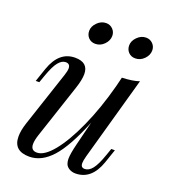

<svg xmlns="http://www.w3.org/2000/svg" viewBox="-138 -843 843 957"><g transform="rotate(20 283.5 -364.5)"><path d="M499 -162H518L493 -89Q457 14 372 14Q356 14 342 7Q328 0 321 -13Q315 -27 315 -44Q315 -70 329 -126L360 -251Q302 -108 247 -47Q192 14 127 14Q43 14 43 -63Q43 -95 57 -137L154 -429Q162 -453 162 -466Q162 -491 138 -491Q118 -491 99.5 -468.5Q81 -446 61 -389L48 -352H29L54 -425Q90 -528 175 -528Q245 -528 245 -466Q245 -436 229 -388L134 -102Q124 -72 124 -52Q124 -18 156 -18Q195 -18 242 -75.5Q289 -133 335 -235Q381 -337 415 -465L427 -514Q484 -516 518 -528L394 -85Q387 -59 387 -46Q387 -23 408 -23Q430 -23 448.5 -46.5Q467 -70 486 -125ZM261 -743Q282 -743 296.5 -728.5Q311 -714 311 -693Q311 -668 291 -647.5Q271 -627 244 -627Q222 -627 208 -641.5Q194 -656 194 -678Q194 -702 214.5 -722.5Q235 -743 261 -743ZM473 -743Q494 -743 508.5 -728.5Q523 -714 523 -693Q523 -668 503 -647.5Q483 -627 456 -627Q434 -627 420 -641.5Q406 -656 406 -678Q406 -702 426.5 -722.5Q447 -743 473 -743Z"/></g></svg>

Font: Playfair Display
Style: Italic
Weight: 400
Italic angle: -14°
Designer: Claus Eggers Sørensen
Foundry: Claus Eggers Sørensen
Version: Version 1.200; ttfautohint (v1.6)